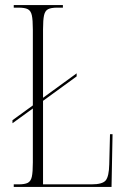

<svg xmlns="http://www.w3.org/2000/svg" viewBox="-20 -734 499 754"><path d="M34 0V-10H53Q77 -10 89 -16Q101 -22 105 -40Q109 -58 109 -96V-308L29 -250V-262L109 -320V-618Q109 -656 105 -674Q101 -692 89 -698Q77 -704 53 -704H34V-714H227V-704H205Q181 -704 169 -698Q157 -692 153 -674Q149 -656 149 -619V-350L281 -446V-434L149 -338V-10H339Q383 -10 395.5 -26Q408 -42 409 -88L412 -207H422L418 0Z"/></svg>

Font: Noto Serif Display ExtraCondensed ExtraLight
Style: Regular
Weight: 200
Width: 2
Designer: Monotype Design Team
Foundry: Monotype Imaging Inc.
Version: Version 2.009